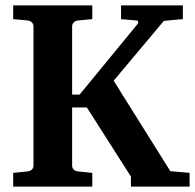

<svg xmlns="http://www.w3.org/2000/svg" viewBox="-20 -691 722 711"><path d="M464.8 0V-37.1L301.8 -293H247.1V-78.1Q247.1 -68.4 253.4 -62.7Q259.8 -57.1 269 -56.2L321.8 -50.8V0H28.8V-50.8L82 -56.2Q91.3 -57.1 97.7 -62.7Q104 -68.4 104 -78.1V-592.8Q104 -602.5 97.7 -608.4Q91.3 -614.3 82 -615.2L28.8 -620.1V-670.9H321.8V-620.1L269 -615.2Q259.8 -614.3 253.4 -608.4Q247.1 -602.5 247.1 -592.8V-340.8H274.9L490.2 -603Q492.7 -606 491.5 -610.6Q490.2 -615.2 484.9 -615.2L428.2 -620.1V-670.9H657.2V-620.1Q646.5 -619.1 634.3 -618.2Q624 -617.2 611.6 -616Q599.1 -614.7 586.9 -613.8L400.9 -392.1L610.8 -57.1L682.1 -50.8V0Z"/></svg>

Font: Charis SIL APac
Style: Bold
Weight: 700
Foundry: SIL International
Version: Version 5.000